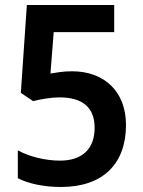

<svg xmlns="http://www.w3.org/2000/svg" viewBox="-20 -800 569 765"><path d="M223 -55C391 -55 482 -148 482 -302C482 -436 395 -516 267 -516C231 -516 206 -511 181 -507L194 -672H435V-780H87L63 -430L112 -397C143 -405 183 -412 217 -412C311 -412 357 -370 357 -291C357 -207 308 -160 219 -160C161 -160 96 -176 51 -201V-90C93 -68 156 -55 223 -55Z"/></svg>

Font: Noto Sans Malayalam UI SemiCondensed SemiBold
Style: Regular
Weight: 600
Width: 4
Designer: Jelle Bosma - Monotype Design Team
Foundry: Monotype Imaging Inc.
Version: Version 2.104